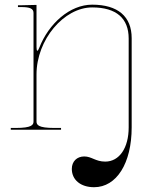

<svg xmlns="http://www.w3.org/2000/svg" viewBox="-20 -542 635 802"><path d="M55 -520V-512.5H67.5C106 -512.5 120 -506 120 -487.5V-35C120 -20.5 113.5 -7.5 45 -7.5H25V0H235V-7.5H207.5C139 -7.5 132.5 -20.5 132.5 -35V-231C132.5 -376 247 -511 365 -511C466 -511 517.5 -465.5 517.5 -381V-10C517.5 76 478.5 133 419.5 133C379 133 363 111.5 332 111.5C301 111.5 280 132.5 280 163.5C280 209.5 317 240 373 240C467 240 530 140 530 -10V-382.5C530 -473.5 472 -522.5 365 -522.5C271.5 -522.5 183.5 -443.5 144 -342.5C140.5 -333.5 138 -330 136 -330C133.5 -330 132.5 -337 132.5 -345.5V-521.5L67.5 -520Z"/></svg>

Font: ZnikomitNo24
Style: Regular
Weight: 500
Designer: gluk
Foundry: gluk
Version: Version 0.55